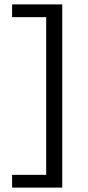

<svg xmlns="http://www.w3.org/2000/svg" viewBox="-20 -731 398 873"><path d="M263 -711V122H35V64H190V-653H35V-711Z"/></svg>

Font: EauTestInfant Medium
Style: Regular
Weight: 500
Designer: Christian Thalmann (Catharsis Fonts)
Version: Version 0.001;PS 000.001;hotconv 1.0.88;makeotf.lib2.5.64775